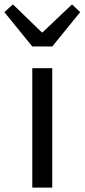

<svg xmlns="http://www.w3.org/2000/svg" viewBox="-55 -853 385 873"><path d="M91.8 0V-543H182.6V0ZM91.8 -641.6 -35.2 -797.9 3.9 -833 134.8 -706.1H138.7L272.5 -833L309.6 -797.9L182.6 -641.6Z"/></svg>

Font: Taipei Sans TC Beta
Style: Regular
Weight: 400
Designer: JT Foundry
Foundry: JT Foundry
Version: Version 1.000